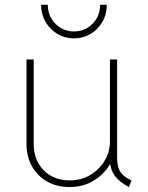

<svg xmlns="http://www.w3.org/2000/svg" viewBox="-20 -754 602 782"><path d="M262.7 7.8Q211.9 7.8 172.4 -14.4Q132.8 -36.6 110.4 -76.4Q87.9 -116.2 87.9 -168.9V-511.7H117.2V-168.9Q117.2 -103 156.7 -61.8Q196.3 -20.5 260.7 -19.5Q309.1 -18.6 346.7 -40.8Q384.3 -63 406 -99.1Q427.7 -135.3 427.7 -176.8V-511.7H457V-113.3Q457 -71.8 471.4 -52.2Q485.8 -32.7 515.6 -18.6L504.9 7.8Q466.8 -12.2 447.8 -37.8Q428.7 -63.5 427.7 -103.5L442.4 -84H418L438.5 -108.4Q420.4 -60.1 373.5 -26.1Q326.7 7.8 262.7 7.8ZM281.2 -597.7Q244.1 -597.7 213.9 -615.7Q183.6 -633.8 165.5 -664.8Q147.5 -695.8 147.5 -734.4H174.8Q174.8 -688.5 205.8 -657.2Q236.8 -626 281.2 -626Q326.2 -626 356.9 -657.2Q387.7 -688.5 387.7 -734.4H415Q415 -695.8 397 -664.8Q378.9 -633.8 348.6 -615.7Q318.4 -597.7 281.2 -597.7Z"/></svg>

Font: Reddit Mono ExtraLight
Style: Regular
Weight: 250
Monospace: yes
Designer: Stephen Hutchings
Foundry: Reddit
Version: Version 1.014